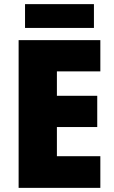

<svg xmlns="http://www.w3.org/2000/svg" viewBox="-20 -908 550 928"><path d="M434 -888H101V-773H434ZM465 0V-153H255V-294H450V-445H255V-563H465V-714H70V0Z"/></svg>

Font: Noto Sans Arabic UI SmCn Bk
Style: Regular
Weight: 900
Width: 4
Designer: Monotype Design Team, Nadine Chahine and Nizar Qandah
Foundry: Monotype Imaging Inc.
Version: Version 2.010